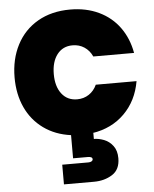

<svg xmlns="http://www.w3.org/2000/svg" viewBox="-64 -768 880 1098"><g transform="rotate(-5 376.5 -218.5)"><path d="M489 -274H723Q704 -163 631 -90Q558 -17 446 0H451V34Q479 34 509 45.5Q539 57 560 84.5Q581 112 581 156Q581 221 536 249.5Q491 278 431 278H258V165H408Q420 165 427 160.5Q434 156 434 149Q434 134 408 134H323V1Q233 -11 166.5 -59Q100 -107 65 -183Q30 -259 30 -355Q30 -460 72.5 -542Q115 -624 194 -669.5Q273 -715 380 -715Q472 -715 544.5 -680.5Q617 -646 662.5 -583Q708 -520 723 -436H489Q473 -471 443.5 -490.5Q414 -510 376 -510Q320 -510 287.5 -468Q255 -426 255 -355Q255 -284 287.5 -242Q320 -200 376 -200Q414 -200 443.5 -219.5Q473 -239 489 -274Z"/></g></svg>

Font: Poppins Black A&M
Style: Regular
Weight: 900
Designer: Ninad Kale (Devanagari), Jonny Pinhorn (Latin)
Foundry: Indian Type Foundry
Version: 4.004